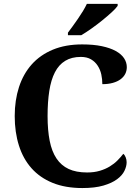

<svg xmlns="http://www.w3.org/2000/svg" viewBox="-20 -951 708 981"><path d="M424.8 -69.8Q461.4 -69.8 490 -78.4Q518.6 -86.9 541 -100.6Q563.5 -114.3 580.3 -131.3Q597.2 -148.4 609.9 -165Q617.7 -159.2 622.3 -147Q627 -134.8 627 -122.1Q627 -101.1 615.7 -77.9Q604.5 -54.7 578.1 -35.2Q551.8 -15.6 508.3 -2.9Q464.8 9.8 400.9 9.8Q314 9.8 249 -16.6Q184.1 -43 141.1 -91.3Q98.1 -139.6 76.7 -207.5Q55.2 -275.4 55.2 -357.9Q55.2 -439 77.1 -506.3Q99.1 -573.7 142.3 -622.1Q185.5 -670.4 250.2 -697.3Q314.9 -724.1 399.9 -724.1Q457.5 -724.1 500.2 -715.1Q543 -706.1 571.3 -690.4Q599.6 -674.8 613.8 -653.6Q627.9 -632.3 627.9 -607.9Q627.9 -589.4 619.9 -573.5Q611.8 -557.6 595.9 -545.9Q580.1 -534.2 556.6 -527.6Q533.2 -521 502.9 -521Q502.9 -545.9 497.6 -570.6Q492.2 -595.2 479.2 -615.2Q466.3 -635.3 445.3 -647.7Q424.3 -660.2 393.1 -660.2Q345.7 -660.2 313 -640.1Q280.3 -620.1 260.5 -581.5Q240.7 -543 231.9 -486.6Q223.1 -430.2 223.1 -357.9Q223.1 -285.6 233.9 -231.4Q244.6 -177.2 268.6 -141.4Q292.5 -105.5 330.8 -87.6Q369.1 -69.8 424.8 -69.8ZM327.1 -784.2Q337.9 -798.3 351.3 -816.9Q364.7 -835.4 378.4 -855.2Q392.1 -875 404.1 -894.8Q416 -914.6 423.8 -931.2H581.1V-920.9Q571.8 -907.7 550.3 -887.9Q528.8 -868.2 502.2 -846.7Q475.6 -825.2 447 -804.9Q418.5 -784.7 395 -771H327.1Z"/></svg>

Font: Droid Serif
Style: Bold
Weight: 700
Designer: Monotype Design team
Foundry: Monotype Imaging Inc.
Version: Version 1.03